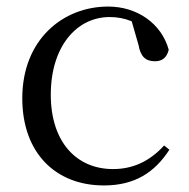

<svg xmlns="http://www.w3.org/2000/svg" viewBox="-20 -551 578 586"><path d="M297 15C392 15 452 -25 497 -94L481 -107C436 -58 385 -35 325 -35C213 -35 135 -118 135 -262C135 -408 213 -499 315 -499C338 -499 360 -495 382 -486L403 -413C409 -378 425 -364 453 -364C475 -364 489 -375 495 -399C473 -479 399 -531 310 -531C172 -531 48 -430 48 -251C48 -84 150 15 297 15Z"/></svg>

Font: Noto Serif CJK TC
Style: Regular
Weight: 400
Designer: Ryoko NISHIZUKA 西塚涼子 (kana & ideographs); Frank Grießhammer (Latin, Greek & Cyrillic); Wenlong ZHANG 张文龙 (bopomofo); San
Foundry: Adobe
Version: Version 2.001;hotconv 1.1.0;makeotfexe 2.6.0